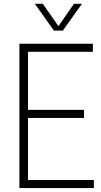

<svg xmlns="http://www.w3.org/2000/svg" viewBox="-20 -964 518 984"><path d="M123.5 -41.5H461V0H79.5V-740H456V-698.5H123.5V-401H410.5V-359.5H123.5ZM359 -944.5H400L302 -807H256.5L158.5 -944.5H199.5L279.5 -830Z"/></svg>

Font: Encode Sans Condensed ExLight
Style: Regular
Weight: 275
Width: 3
Designer: Multiple Designers
Foundry: Impallari Type
Version: Version 2.000